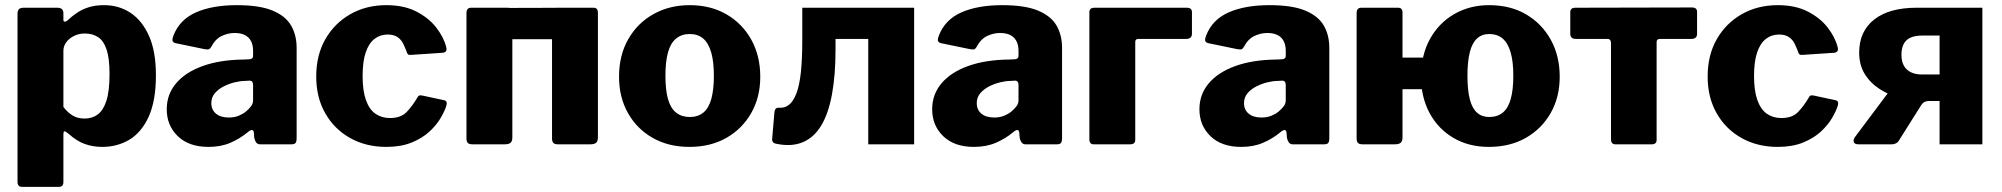

<svg xmlns="http://www.w3.org/2000/svg" viewBox="-20 -560 7768 745"><path d="M203 -530Q226 -530 226 -508V-483Q226 -476 231 -476Q236 -476 241 -480Q259 -497 279 -510.5Q299 -524 324.5 -532Q350 -540 384 -540Q441 -540 486 -510.5Q531 -481 558 -421Q585 -361 585 -268Q585 -169 557 -107.5Q529 -46 482 -18Q435 10 377 10Q340 10 308.5 -1.5Q277 -13 246 -41Q234 -51 230 -50.5Q226 -50 226 -36V146Q226 165 209 165H65Q48 165 48 145V-506Q48 -518 53 -524Q58 -530 73 -530H203ZM226 -145Q242 -124 261.5 -112Q281 -100 308 -100Q338 -100 359.5 -116Q381 -132 393 -169.5Q405 -207 405 -273Q405 -334 393.5 -368Q382 -402 360.5 -416Q339 -430 309 -430Q286 -430 267 -420.5Q248 -411 237 -396Q226 -381 226 -363V-145Z M940 -46Q911 -22 874 -6Q837 10 789 10Q713 10 670 -31.5Q627 -73 627 -136Q627 -194 663.5 -237Q700 -280 767 -304Q834 -328 926 -329L947 -330Q951 -330 956.5 -332.5Q962 -335 962 -344V-363Q962 -396 944 -414Q926 -432 890 -432Q865 -432 840.5 -420.5Q816 -409 800 -379Q796 -372 792 -369.5Q788 -367 775 -369L659 -393Q653 -395 650 -400Q647 -405 653 -422Q677 -484 740.5 -512Q804 -540 899 -540Q987 -540 1037.5 -519Q1088 -498 1109.5 -461Q1131 -424 1131 -374V-25Q1131 -11 1127 -5.5Q1123 0 1110 0H989Q978 0 972.5 -9.5Q967 -19 966 -31L965 -46Q962 -65 940 -46ZM962 -230Q962 -248 947 -247L931 -246Q913 -246 890.5 -240.5Q868 -235 847.5 -224.5Q827 -214 813.5 -198Q800 -182 800 -160Q800 -134 818 -119Q836 -104 868 -104Q890 -104 906.5 -111Q923 -118 934 -127Q946 -137 954 -147.5Q962 -158 962 -171V-230Z M1479 -540Q1547 -540 1595 -515.5Q1643 -491 1672 -454Q1701 -417 1711 -379Q1718 -356 1695 -355L1574 -347Q1561 -345 1558 -359Q1552 -375 1544.5 -390.5Q1537 -406 1522.5 -416Q1508 -426 1484 -426Q1455 -426 1433 -409Q1411 -392 1399 -356.5Q1387 -321 1387 -265Q1387 -208 1400 -171.5Q1413 -135 1437 -118.5Q1461 -102 1493 -102Q1535 -102 1557.5 -125Q1580 -148 1601 -184Q1603 -188 1607 -189.5Q1611 -191 1620 -189L1704 -171Q1717 -168 1712 -150Q1706 -130 1690 -102.5Q1674 -75 1646.5 -49.5Q1619 -24 1577.5 -7Q1536 10 1479 10Q1400 10 1338.5 -24.5Q1277 -59 1242 -120.5Q1207 -182 1207 -263Q1207 -346 1242.5 -408Q1278 -470 1339.5 -505Q1401 -540 1479 -540Z M1968 -511V-27Q1968 -12 1961 -6Q1954 0 1938 0H1814Q1800 0 1795 -5.5Q1790 -11 1790 -23V-509Q1790 -530 1808 -530H1951Q1968 -530 1968 -511ZM2300 -511V-27Q2300 -12 2293 -6Q2286 0 2270 0H2146Q2132 0 2127 -5.5Q2122 -11 2122 -23V-509Q2122 -530 2139 -530H2283Q2300 -530 2300 -511ZM1862 -408Q1840 -408 1840 -428V-512Q1840 -529 1860 -529L2235 -530Q2255 -530 2255 -513V-428Q2255 -408 2233 -408Z M2655 10Q2574 10 2512.5 -25Q2451 -60 2416.5 -121.5Q2382 -183 2382 -262Q2382 -346 2418 -408.5Q2454 -471 2516 -505.5Q2578 -540 2656 -540Q2738 -540 2799.5 -504Q2861 -468 2895.5 -405.5Q2930 -343 2930 -262Q2930 -183 2895 -121.5Q2860 -60 2798.5 -25Q2737 10 2655 10ZM2656 -106Q2688 -106 2709 -123Q2730 -140 2740 -176Q2750 -212 2750 -266Q2750 -321 2739.5 -357Q2729 -393 2708.5 -410.5Q2688 -428 2656 -428Q2625 -428 2603.5 -410.5Q2582 -393 2572 -357Q2562 -321 2562 -266Q2562 -211 2572 -175.5Q2582 -140 2603.5 -123Q2625 -106 2656 -106Z M2993 -2Q2976 -4 2976 -20L2985 -125Q2987 -143 3002 -142Q3024 -140 3041 -153Q3058 -166 3070 -197Q3082 -228 3087.5 -279Q3093 -330 3093 -405V-530H3527V0H3349V-409H3222V-369Q3222 -267 3208 -192.5Q3194 -118 3166 -72Q3138 -26 3094.5 -8Q3051 10 2993 -2Z M3910 -46Q3881 -22 3844 -6Q3807 10 3759 10Q3683 10 3640 -31.5Q3597 -73 3597 -136Q3597 -194 3633.5 -237Q3670 -280 3737 -304Q3804 -328 3896 -329L3917 -330Q3921 -330 3926.5 -332.5Q3932 -335 3932 -344V-363Q3932 -396 3914 -414Q3896 -432 3860 -432Q3835 -432 3810.5 -420.5Q3786 -409 3770 -379Q3766 -372 3762 -369.5Q3758 -367 3745 -369L3629 -393Q3623 -395 3620 -400Q3617 -405 3623 -422Q3647 -484 3710.5 -512Q3774 -540 3869 -540Q3957 -540 4007.5 -519Q4058 -498 4079.5 -461Q4101 -424 4101 -374V-25Q4101 -11 4097 -5.5Q4093 0 4080 0H3959Q3948 0 3942.5 -9.5Q3937 -19 3936 -31L3935 -46Q3932 -65 3910 -46ZM3932 -230Q3932 -248 3917 -247L3901 -246Q3883 -246 3860.5 -240.5Q3838 -235 3817.5 -224.5Q3797 -214 3783.5 -198Q3770 -182 3770 -160Q3770 -134 3788 -119Q3806 -104 3838 -104Q3860 -104 3876.5 -111Q3893 -118 3904 -127Q3916 -137 3924 -147.5Q3932 -158 3932 -171V-230Z M4224 0Q4207 0 4207 -20V-513Q4207 -530 4227 -530H4585Q4605 -530 4605 -513V-429Q4605 -409 4582 -409H4397Q4385 -409 4385 -397V-17Q4385 0 4365 0Z M4947 -46Q4918 -22 4881 -6Q4844 10 4796 10Q4720 10 4677 -31.5Q4634 -73 4634 -136Q4634 -194 4670.5 -237Q4707 -280 4774 -304Q4841 -328 4933 -329L4954 -330Q4958 -330 4963.5 -332.5Q4969 -335 4969 -344V-363Q4969 -396 4951 -414Q4933 -432 4897 -432Q4872 -432 4847.5 -420.5Q4823 -409 4807 -379Q4803 -372 4799 -369.5Q4795 -367 4782 -369L4666 -393Q4660 -395 4657 -400Q4654 -405 4660 -422Q4684 -484 4747.5 -512Q4811 -540 4906 -540Q4994 -540 5044.5 -519Q5095 -498 5116.5 -461Q5138 -424 5138 -374V-25Q5138 -11 5134 -5.5Q5130 0 5117 0H4996Q4985 0 4979.5 -9.5Q4974 -19 4973 -31L4972 -46Q4969 -65 4947 -46ZM4969 -230Q4969 -248 4954 -247L4938 -246Q4920 -246 4897.5 -240.5Q4875 -235 4854.5 -224.5Q4834 -214 4820.5 -198Q4807 -182 4807 -160Q4807 -134 4825 -119Q4843 -104 4875 -104Q4897 -104 4913.5 -111Q4930 -118 4941 -127Q4953 -137 4961 -147.5Q4969 -158 4969 -171V-230Z M5422 -511V-27Q5422 -12 5415 -6Q5408 0 5392 0H5268Q5254 0 5249 -5.5Q5244 -11 5244 -23V-509Q5244 -530 5262 -530H5405Q5422 -530 5422 -511ZM5290 -214Q5268 -214 5268 -234V-318Q5268 -336 5288 -336L5639 -337Q5658 -337 5658 -319V-234Q5658 -214 5636 -214ZM5757 10Q5679 10 5619.5 -25Q5560 -60 5527 -121.5Q5494 -183 5494 -262Q5494 -346 5528.5 -408.5Q5563 -471 5623 -505.5Q5683 -540 5758 -540Q5841 -540 5902 -504Q5963 -468 5997.5 -405.5Q6032 -343 6032 -262Q6032 -183 5997 -121.5Q5962 -60 5900.5 -25Q5839 10 5757 10ZM5758 -106Q5790 -106 5811 -123Q5832 -140 5842 -176Q5852 -212 5852 -266Q5852 -321 5841.5 -357Q5831 -393 5810.5 -410.5Q5790 -428 5758 -428Q5730 -428 5711 -410.5Q5692 -393 5683 -357Q5674 -321 5674 -266Q5674 -211 5683 -175.5Q5692 -140 5711 -123Q5730 -106 5758 -106Z M6543 -409H6421Q6408 -409 6408 -397V-17Q6408 0 6389 0H6248Q6231 0 6231 -20V-392Q6231 -409 6217 -409H6095Q6073 -409 6073 -429V-513Q6073 -530 6093 -530L6545 -531Q6565 -531 6565 -514V-429Q6565 -409 6543 -409Z M6878 -540Q6946 -540 6994 -515.5Q7042 -491 7071 -454Q7100 -417 7110 -379Q7117 -356 7094 -355L6973 -347Q6960 -345 6957 -359Q6951 -375 6943.5 -390.5Q6936 -406 6921.5 -416Q6907 -426 6883 -426Q6854 -426 6832 -409Q6810 -392 6798 -356.5Q6786 -321 6786 -265Q6786 -208 6799 -171.5Q6812 -135 6836 -118.5Q6860 -102 6892 -102Q6934 -102 6956.5 -125Q6979 -148 7000 -184Q7002 -188 7006 -189.5Q7010 -191 7019 -189L7103 -171Q7116 -168 7111 -150Q7105 -130 7089 -102.5Q7073 -75 7045.5 -49.5Q7018 -24 6976.5 -7Q6935 10 6878 10Q6799 10 6737.5 -24.5Q6676 -59 6641 -120.5Q6606 -182 6606 -263Q6606 -346 6641.5 -408Q6677 -470 6738.5 -505Q6800 -540 6878 -540Z M7506 0V-168H7440Q7397 -168 7353.5 -179.5Q7310 -191 7273.5 -214.5Q7237 -238 7215.5 -273Q7194 -308 7194 -356Q7194 -438 7252 -484Q7310 -530 7417 -530H7672V0ZM7192 0Q7176 0 7173 -9Q7170 -18 7179 -30L7316 -213L7464 -168Q7444 -168 7434 -151L7349 -16Q7344 -7 7336 -3.5Q7328 0 7321 0ZM7437 -271H7506V-422H7438Q7397 -422 7377.5 -403.5Q7358 -385 7358 -347Q7358 -322 7367.5 -305Q7377 -288 7395 -279.5Q7413 -271 7437 -271Z"/></svg>

Font: Libre Franklin ExtraBold
Style: Regular
Weight: 800
Designer: Pablo Impallari, Rodrigo Fuenzalida, Nhung Nguyen
Foundry: Impallari Type
Version: Version 3.000